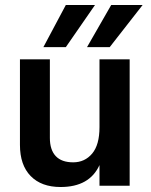

<svg xmlns="http://www.w3.org/2000/svg" viewBox="-20 -745 605 770"><path d="M244 -556H154L244 -725H361ZM420 -556H329L426 -725H552ZM500 0H379V-83Q339 5 223 5Q146 5 103 -39Q60 -83 60 -164V-507H180V-192Q180 -144 203.5 -119Q227 -94 273.5 -94Q320 -94 349.5 -129Q379 -164 379 -235V-507H500Z"/></svg>

Font: Hind Kochi SemiBold
Style: Regular
Weight: 600
Designer: Dhruvi Tolia
Foundry: Indian Type Foundry
Version: Version 0.702;PS 1.0;hotconv 1.0.81;makeotf.lib2.5.63406